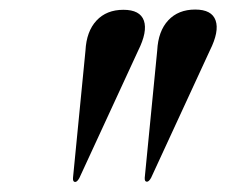

<svg xmlns="http://www.w3.org/2000/svg" viewBox="-20 -814 462 392"><path d="M133.5 -442.5Q128.5 -442.5 129 -450.5L154.5 -710.5Q156.5 -750 177 -772Q197.5 -794 232 -794Q266 -794 273.8 -771.8Q281.5 -749.5 262 -710.5L142 -450.5Q137.5 -442.5 133.5 -442.5ZM280 -443Q275 -443 275.5 -451L301 -711Q303 -750.5 323.5 -772.5Q344 -794.5 378.5 -794.5Q412.5 -794.5 420.2 -772.2Q428 -750 408.5 -711L288.5 -451Q284 -443 280 -443Z"/></svg>

Font: Fraunces 144pt SemiBold
Style: Italic
Weight: 600
Italic angle: -16°
Version: Version 1.000;[0bf87f6ff]